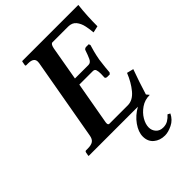

<svg xmlns="http://www.w3.org/2000/svg" viewBox="-250 -754 1087 1087"><g transform="rotate(-45 293.5 -211.0)"><path d="M412 224Q372 224 345 201.5Q318 179 318 139Q318 103 345.5 64Q373 25 418 0H25L23 -2L27 -24Q29 -33 36 -33H49Q78 -33 92 -43Q106 -53 110 -77L197 -569Q198 -576 198 -581Q198 -613 152 -613H138Q130 -613 132 -621L136 -644L139 -646H587Q582 -603 580 -562.5Q578 -522 578 -484L538 -475Q536 -501 530 -530Q524 -559 507.5 -579.5Q491 -600 459 -600H334Q321 -600 315 -571L279 -365H387Q405 -365 414.5 -385.5Q424 -406 434 -436Q434 -439 439 -443Q444 -447 451 -447H471L475 -437Q471 -425 464 -398.5Q457 -372 452 -344Q448 -317 445.5 -290.5Q443 -264 442 -251L435 -242H415Q408 -242 404 -245.5Q400 -249 401 -252Q401 -260 401.5 -267Q402 -274 402 -280Q402 -300 398 -311.5Q394 -323 380 -323H272L228 -75Q226 -66 226 -59Q226 -46 236 -46H383Q423 -46 455.5 -85Q488 -124 510 -179L550 -169Q537 -133 523.5 -93.5Q510 -54 499 -17L513 0Q473 0 442.5 21Q412 42 395 71Q378 100 378 126Q378 150 393.5 167.5Q409 185 437 185Q459 185 475.5 175Q492 165 506 149L521 157Q504 192 471 208Q438 224 412 224Z"/></g></svg>

Font: Libertinus Serif Semibold Italic
Style: Regular
Weight: 600
Italic angle: -11.5°
Designer: Philipp H. Poll, Khaled Hosny
Foundry: Caleb Maclennan
Version: Version 7.051;RELEASE